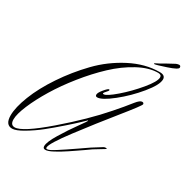

<svg xmlns="http://www.w3.org/2000/svg" viewBox="-212 -993 1156 1197"><g transform="rotate(30 365.5 -394.5)"><path d="M600 -759Q596 -759 596 -761Q596 -765 603 -767Q610 -770 625.5 -778.5Q641 -787 666 -801.5Q691 -816 715 -828Q728 -833 736 -833Q748 -833 748 -819Q748 -805 679 -782Q610 -759 600 -759ZM531 -106Q519 -97 492 -78.5Q465 -60 449 -49Q433 -38 408.5 -21.5Q384 -5 367 5Q350 15 331.5 25Q313 35 299.5 39.5Q286 44 277 44Q260 44 260 26Q260 -3 299.5 -68Q339 -133 378.5 -187.5Q418 -242 418 -246Q418 -248 416 -248Q404 -237 384.5 -218Q365 -199 310 -150.5Q255 -102 208.5 -65Q162 -28 110.5 2.5Q59 33 32 33Q-17 33 -17 -35Q-17 -92 17 -179Q51 -266 115 -361.5Q179 -457 259.5 -540.5Q340 -624 445 -678.5Q550 -733 654 -733Q694 -733 694 -703Q694 -664 633.5 -590.5Q573 -517 500 -459Q427 -401 394 -401Q381 -401 381 -414Q381 -428 403.5 -455Q426 -482 434 -482Q438 -482 438 -476Q438 -473 425.5 -459.5Q413 -446 413 -442Q413 -438 419 -438Q440 -438 501.5 -491Q563 -544 617.5 -609.5Q672 -675 672 -705Q672 -724 647 -724Q582 -724 505.5 -682.5Q429 -641 360 -576Q291 -511 226.5 -430.5Q162 -350 115 -272.5Q68 -195 39.5 -127.5Q11 -60 11 -22Q11 18 42 18Q96 18 255.5 -119.5Q415 -257 519 -377Q571 -436 611 -487Q636 -518 651 -518Q664 -518 664 -507Q664 -497 567 -377Q470 -257 373.5 -129.5Q277 -2 277 27Q277 35 285 35Q293 35 306.5 28.5Q320 22 345.5 5.5Q371 -11 390.5 -24Q410 -37 451.5 -65.5Q493 -94 516 -110L583 -152Q590 -156 598 -156Q606 -156 606 -153Q606 -152 603 -150Z"/></g></svg>

Font: Herr Von Muellerhoff
Style: Regular
Weight: 400
Designer: Alejandro Paul
Foundry: Alejandro Paul
Version: Version 1.000